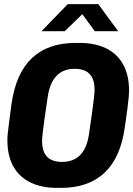

<svg xmlns="http://www.w3.org/2000/svg" viewBox="-20 -905 648 935"><path d="M257 10Q183 10 128.8 -16.2Q74.5 -42.5 45.2 -94.2Q16 -146 16 -223Q16 -236 17.8 -254.8Q19.5 -273.5 24 -307.5Q28.5 -341.5 36 -398.5Q57 -547.5 135.2 -621.8Q213.5 -696 348 -696H368Q442.5 -696 496.2 -670Q550 -644 579.2 -592Q608.5 -540 608.5 -463Q608.5 -450.5 606.8 -431.5Q605 -412.5 600.8 -378.5Q596.5 -344.5 588 -286.5Q568 -138.5 489.5 -64.2Q411 10 277 10ZM281 -116.5Q338.5 -116.5 371.5 -151Q404.5 -185.5 414 -256Q424 -323 429.2 -363Q434.5 -403 437 -423.8Q439.5 -444.5 440 -453.8Q440.5 -463 440.5 -468Q440.5 -505 428.8 -527.2Q417 -549.5 395.5 -559.8Q374 -570 344 -570Q288 -570 255 -535.5Q222 -501 212 -431Q202 -364 196.5 -324Q191 -284 188.5 -263Q186 -242 185.5 -233Q185 -224 185 -218.5Q185 -182 196.5 -159.5Q208 -137 229.8 -126.8Q251.5 -116.5 281 -116.5ZM182 -753 310 -885H458.5L555.5 -753H441.5L367 -855H400.5L295.5 -753Z"/></svg>

Font: Chivo Mono Medium
Style: Italic
Weight: 500
Italic angle: -8.05°
Monospace: yes
Designer: Hector Gatti
Foundry: Omnibus-Type
Version: Version 1.008